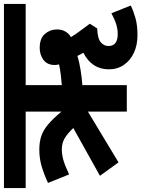

<svg xmlns="http://www.w3.org/2000/svg" viewBox="108 -770 716 972"><g transform="rotate(-90 466.0 -284.0)"><path d="M130 -42 62 -136 304 -271Q273 -303 249.5 -316Q226 -329 196 -329Q168 -329 139.5 -320.5Q111 -312 69 -292L26 -399Q69 -419 109.5 -431Q150 -443 194 -443Q233 -443 263 -433Q293 -423 322 -398.5Q351 -374 387 -331V-512H0V-622H932V-512H521V-329Q547 -331 575 -334.5Q603 -338 626 -343Q623 -354 623 -365Q623 -403 649 -422Q675 -441 709 -441Q758 -441 780.5 -414.5Q803 -388 803 -354Q803 -329 792 -310.5Q781 -292 764 -283Q779 -258 795.5 -236.5Q812 -215 832 -187L808 -150Q756 -148 737.5 -131.5Q719 -115 719 -93Q719 -46 780 -46Q803 -46 827 -53Q851 -60 885 -78L924 20Q898 33 861.5 43.5Q825 54 774 54Q724 54 685 36Q646 18 623.5 -15Q601 -48 601 -91Q601 -177 685 -220Q675 -237 669 -250Q640 -241 600.5 -234.5Q561 -228 521 -225V0H387V-197Z"/></g></svg>

Font: Noto Sans Devanagari UI
Style: Bold
Weight: 700
Designer: Jelle Bosma - Monotype Design Team
Foundry: Monotype Imaging Inc.
Version: Version 2.004; ttfautohint (v1.8.4.7-5d5b)